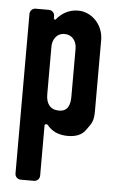

<svg xmlns="http://www.w3.org/2000/svg" viewBox="-50 -519 461 745"><g transform="rotate(5 180.0 -146.5)"><path d="M133 -445V-454C133 -466 123 -476 111 -476H59C47 -476 37 -466 37 -454V168C37 180 47 190 59 190H111C123 190 133 180 133 168V-28C133 -33 141 -35 145 -31C164 -7 191 5 226 5C257 5 280 -4 294 -23C318 -55 323 -63 323 -103V-377C323 -436 278 -483 224 -483C186 -483 158 -463 141 -442C139 -438 133 -441 133 -445ZM180 -388C208 -388 227 -366 227 -335V-149C227 -121 221 -90 184 -90C149 -90 133 -113 133 -149V-335C133 -361 148 -388 180 -388Z"/></g></svg>

Font: DIN Rundschrift
Style: Eng
Weight: 400
Width: 3
Version: Version 1.027